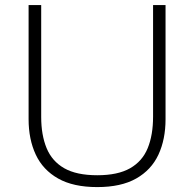

<svg xmlns="http://www.w3.org/2000/svg" viewBox="-20 -733 772 762"><path d="M366 9.5Q271 9.5 210.8 -24.5Q150.5 -58.5 122 -119.2Q93.5 -180 93.5 -260V-713H143.5V-269Q143.5 -197 165 -145Q186.5 -93 235.2 -65.2Q284 -37.5 366 -37.5Q447.5 -37.5 496.2 -65.2Q545 -93 566.2 -145Q587.5 -197 587.5 -270V-713H637V-260Q637 -180 608.8 -119.2Q580.5 -58.5 520.5 -24.5Q460.5 9.5 366 9.5Z"/></svg>

Font: Commissioner ExtraLight
Style: Regular
Weight: 200
Designer: Kostas Bartsokas
Foundry: Kostas Bartsokas
Version: Version 1.000; ttfautohint (v1.8.3)